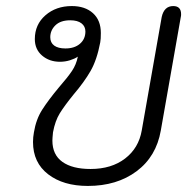

<svg xmlns="http://www.w3.org/2000/svg" viewBox="-20 -604 637 634"><path d="M89 -135Q89 -151 92 -167Q99 -210 119.5 -242Q140 -274 175 -316Q203 -348 217.5 -369.5Q232 -391 237 -417Q227 -410 211 -405Q195 -400 178 -400Q143 -400 119 -420.5Q95 -441 95 -475Q95 -523 130 -553.5Q165 -584 217 -584Q261 -584 287 -560.5Q313 -537 313 -495Q313 -474 311 -464Q300 -406 279 -369.5Q258 -333 223 -292Q193 -255 177.5 -230Q162 -205 155 -167Q153 -147 153 -140Q153 -93 186 -69.5Q219 -46 279 -46Q348 -46 393 -80.5Q438 -115 448 -173L514 -548Q522 -584 552 -584Q578 -584 578 -557Q578 -551 577 -548L511 -173Q496 -87 431 -38.5Q366 10 270 10Q189 10 139 -28.5Q89 -67 89 -135ZM262 -500Q262 -517 249 -527Q236 -537 212 -537Q180 -537 163 -520.5Q146 -504 146 -481Q146 -463 159 -453.5Q172 -444 196 -444Q226 -444 244 -459.5Q262 -475 262 -500Z"/></svg>

Font: Kodchasan Light
Style: Italic
Weight: 300
Italic angle: -10°
Version: Version 1.000; ttfautohint (v1.6)